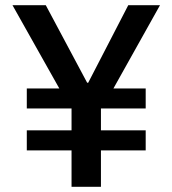

<svg xmlns="http://www.w3.org/2000/svg" viewBox="-20 -718 662 738"><path d="M540 -140V-217H368V-301H540V-378H416L595 -698H473L319 -400H315L156 -698H28L208 -378H83V-301H255V-217H83V-140H255V0H368V-140Z"/></svg>

Font: IBM Plex Thai Looped Medium
Style: Regular
Weight: 500
Designer: Mike Abbink, Paul van der Laan, Pieter van Rosmalen, Ben Mitchell, Mark Frömberg
Foundry: Bold Monday
Version: Version 1.0